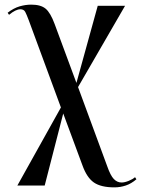

<svg xmlns="http://www.w3.org/2000/svg" viewBox="-20 -561 609 829"><path d="M474 248Q416 248 385.5 227Q355 206 336 153L253 -71L173 240H55L243 -97L104 -474Q95 -498 89 -509.5Q83 -521 68 -521Q48 -521 19 -497L13 -506Q39 -526 64.5 -533.5Q90 -541 115 -541Q156 -541 177 -523.5Q198 -506 216 -457L310 -203L402 -536H520L317 -185L443 157Q457 197 471.5 212Q486 227 505 227Q518 227 535.5 220Q553 213 563 204L569 213Q547 232 523 240Q499 248 474 248Z"/></svg>

Font: Noto Serif Display Condensed SemiBold
Style: Regular
Weight: 600
Width: 3
Designer: Monotype Design Team
Foundry: Monotype Imaging Inc.
Version: Version 2.009